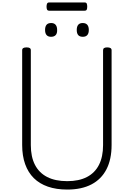

<svg xmlns="http://www.w3.org/2000/svg" viewBox="-20 -1537 1098 1576"><path d="M532 19Q442 19 373 -5Q304 -29 257.5 -75Q211 -121 186.5 -189.5Q162 -258 162 -347V-1125Q162 -1137 171 -1142.5Q180 -1148 198 -1148Q216 -1148 224.5 -1142.5Q233 -1137 233 -1125V-346Q233 -250 267 -184Q301 -118 367.5 -84Q434 -50 532 -50Q628 -50 693.5 -84Q759 -118 792.5 -184Q826 -250 826 -346V-1125Q826 -1137 834.5 -1142.5Q843 -1148 860 -1148Q896 -1148 896 -1125V-347Q896 -229 854 -147.5Q812 -66 731 -23.5Q650 19 532 19ZM399 -1235Q375 -1235 362.5 -1249Q350 -1263 350 -1291Q350 -1319 362 -1333.5Q374 -1348 400 -1348Q424 -1348 436.5 -1333.5Q449 -1319 449 -1291Q450 -1263 437 -1249Q424 -1235 399 -1235ZM660 -1235Q634 -1235 622 -1249Q610 -1263 610 -1291Q610 -1319 622 -1333.5Q634 -1348 659 -1348Q684 -1348 696.5 -1333.5Q709 -1319 709 -1291Q709 -1263 696.5 -1249Q684 -1235 660 -1235ZM385 -1449Q371 -1449 366.5 -1458Q362 -1467 362 -1482Q362 -1498 366.5 -1507.5Q371 -1517 385 -1517H673Q688 -1517 692 -1507.5Q696 -1498 696 -1482Q696 -1467 692 -1458Q688 -1449 673 -1449Z"/></svg>

Font: Playwrite CL Light
Style: Regular
Weight: 300
Designer: Veronika Burian, José Scaglione
Foundry: TypeTogether
Version: Version 1.002